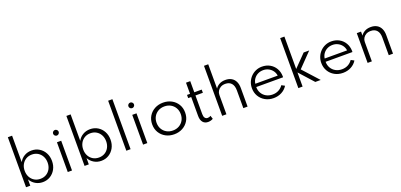

<svg xmlns="http://www.w3.org/2000/svg" viewBox="21 -1974 6478 3104"><g transform="rotate(-20 3260.0 -422.0)"><path d="M393 16Q325 16 269 -17Q213 -50 180.5 -108V0H107.5V-860H180.5V-405.5Q212 -463 267.5 -495.5Q323 -528 391.5 -528Q465 -528 523 -492.5Q581 -457 614.2 -395.8Q647.5 -334.5 647.5 -256Q647.5 -177 613.8 -115.5Q580 -54 522.5 -19Q465 16 393 16ZM375 -47.5Q432.5 -47.5 477 -74.2Q521.5 -101 546.8 -148.2Q572 -195.5 572 -255.5Q572 -316.5 546.5 -363.8Q521 -411 476.8 -437.8Q432.5 -464.5 375 -464.5Q317.5 -464.5 273 -437.8Q228.5 -411 203 -363.8Q177.5 -316.5 177.5 -255.5Q177.5 -195.5 202.8 -148.2Q228 -101 272.8 -74.2Q317.5 -47.5 375 -47.5Z M825.5 0V-512H898.5V0ZM862.5 -614.5Q849 -614.5 838.2 -621Q827.5 -627.5 821 -638.5Q814.5 -649.5 814.5 -662.5Q814.5 -675.5 821 -686.2Q827.5 -697 838.2 -703.5Q849 -710 862.5 -710Q875.5 -710 886 -703.5Q896.5 -697 903.2 -686.5Q910 -676 910 -662.5Q910 -649.5 903.2 -638.5Q896.5 -627.5 886 -621Q875.5 -614.5 862.5 -614.5Z M1400 16Q1332 16 1276 -17Q1220 -50 1187.5 -108V0H1114.5V-860H1187.5V-405.5Q1219 -463 1274.5 -495.5Q1330 -528 1398.5 -528Q1472 -528 1530 -492.5Q1588 -457 1621.2 -395.8Q1654.5 -334.5 1654.5 -256Q1654.5 -177 1620.8 -115.5Q1587 -54 1529.5 -19Q1472 16 1400 16ZM1382 -47.5Q1439.5 -47.5 1484 -74.2Q1528.5 -101 1553.8 -148.2Q1579 -195.5 1579 -255.5Q1579 -316.5 1553.5 -363.8Q1528 -411 1483.8 -437.8Q1439.5 -464.5 1382 -464.5Q1324.5 -464.5 1280 -437.8Q1235.5 -411 1210 -363.8Q1184.5 -316.5 1184.5 -255.5Q1184.5 -195.5 1209.8 -148.2Q1235 -101 1279.8 -74.2Q1324.5 -47.5 1382 -47.5Z M1833 0V-860H1906V0Z M2121 0V-512H2194V0ZM2158 -614.5Q2144.5 -614.5 2133.8 -621Q2123 -627.5 2116.5 -638.5Q2110 -649.5 2110 -662.5Q2110 -675.5 2116.5 -686.2Q2123 -697 2133.8 -703.5Q2144.5 -710 2158 -710Q2171 -710 2181.5 -703.5Q2192 -697 2198.8 -686.5Q2205.5 -676 2205.5 -662.5Q2205.5 -649.5 2198.8 -638.5Q2192 -627.5 2181.5 -621Q2171 -614.5 2158 -614.5Z M2654.5 16Q2574.5 16 2510.2 -18.5Q2446 -53 2408.5 -114.5Q2371 -176 2371 -256Q2371 -336.5 2408.5 -397.8Q2446 -459 2510 -493.5Q2574 -528 2654.5 -528Q2734.5 -528 2798.8 -493.5Q2863 -459 2900.5 -397.8Q2938 -336.5 2938 -256Q2938 -176 2900.5 -114.5Q2863 -53 2798.8 -18.5Q2734.5 16 2654.5 16ZM2654.5 -49Q2714.5 -49 2761.5 -75.5Q2808.5 -102 2835.5 -148.8Q2862.5 -195.5 2862.5 -256Q2862.5 -316.5 2835.5 -363.2Q2808.5 -410 2761.5 -436.5Q2714.5 -463 2654.5 -463Q2594.5 -463 2547.5 -436.5Q2500.5 -410 2473.5 -363.2Q2446.5 -316.5 2446.5 -256Q2446.5 -196 2473.5 -149Q2500.5 -102 2547.5 -75.5Q2594.5 -49 2654.5 -49Z M3236.5 16Q3179 16 3147.2 -22.8Q3115.5 -61.5 3115.5 -132V-457H3063.5V-512H3115.5V-703.5H3188.5V-512H3316V-457H3188.5V-136Q3188.5 -93.5 3205 -71Q3221.5 -48.5 3252 -48.5Q3281.5 -48.5 3304 -65L3322.5 -7Q3305.5 3.5 3282.5 9.8Q3259.5 16 3236.5 16Z M3482 0V-860.5H3555V-442Q3576 -478 3620 -503Q3664 -528 3727.5 -528Q3787 -528 3830 -503.5Q3873 -479 3896 -432.2Q3919 -385.5 3919 -319.5V0H3846V-305.5Q3846 -385 3809 -427Q3772 -469 3704.5 -469Q3657.5 -469 3624.2 -450Q3591 -431 3573 -400.2Q3555 -369.5 3555 -333.5V0Z M4365 16Q4284.5 16 4221.2 -19.5Q4158 -55 4122 -116.2Q4086 -177.5 4086 -254Q4086 -311.5 4106.8 -361.2Q4127.5 -411 4164.5 -448.5Q4201.5 -486 4250.5 -507Q4299.5 -528 4355 -528Q4431 -528 4490.2 -494.8Q4549.5 -461.5 4584.2 -403Q4619 -344.5 4621 -268Q4621 -262 4620.8 -258.2Q4620.5 -254.5 4619.5 -249H4158.5Q4158.5 -189 4185.5 -143Q4212.5 -97 4259.8 -70.8Q4307 -44.5 4368 -44.5Q4426 -44.5 4472.2 -68.8Q4518.5 -93 4549.5 -138.5L4603.5 -109.5Q4567 -50 4504.2 -17Q4441.5 16 4365 16ZM4162.5 -304H4548Q4541.5 -352 4514.5 -388.8Q4487.5 -425.5 4446.2 -446.5Q4405 -467.5 4356 -467.5Q4305.5 -467.5 4264 -446.8Q4222.5 -426 4195.8 -389.2Q4169 -352.5 4162.5 -304Z M4792.5 0V-860H4865.5V-302.5L5070 -512H5165.5L4932 -271L5177.5 0H5084L4865.5 -243V0Z M5558.5 16Q5478 16 5414.8 -19.5Q5351.5 -55 5315.5 -116.2Q5279.5 -177.5 5279.5 -254Q5279.5 -311.5 5300.2 -361.2Q5321 -411 5358 -448.5Q5395 -486 5444 -507Q5493 -528 5548.5 -528Q5624.5 -528 5683.8 -494.8Q5743 -461.5 5777.8 -403Q5812.5 -344.5 5814.5 -268Q5814.5 -262 5814.2 -258.2Q5814 -254.5 5813 -249H5352Q5352 -189 5379 -143Q5406 -97 5453.2 -70.8Q5500.5 -44.5 5561.5 -44.5Q5619.5 -44.5 5665.8 -68.8Q5712 -93 5743 -138.5L5797 -109.5Q5760.5 -50 5697.8 -17Q5635 16 5558.5 16ZM5356 -304H5741.5Q5735 -352 5708 -388.8Q5681 -425.5 5639.8 -446.5Q5598.5 -467.5 5549.5 -467.5Q5499 -467.5 5457.5 -446.8Q5416 -426 5389.2 -389.2Q5362.5 -352.5 5356 -304Z M5984 0V-512H6057V-442Q6078 -478 6122 -503Q6166 -528 6229.5 -528Q6289 -528 6332 -503.5Q6375 -479 6398 -432.2Q6421 -385.5 6421 -319.5V0H6348V-305.5Q6348 -385 6311 -426.8Q6274 -468.5 6206.5 -468.5Q6159.5 -468.5 6126.2 -449.8Q6093 -431 6075 -400.2Q6057 -369.5 6057 -333.5V0Z"/></g></svg>

Font: Spartan Thin
Style: Regular
Weight: 400
Version: Version 1.004